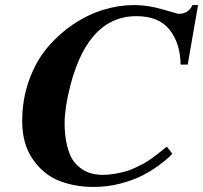

<svg xmlns="http://www.w3.org/2000/svg" viewBox="-20 -727 805 761"><path d="M765 -707 724 -471H696Q694 -558 651 -610.5Q608 -663 521 -663Q316 -663 249 -346Q241 -309 237.5 -270.5Q234 -232 239 -188.5Q244 -145 258.5 -111.5Q273 -78 306 -56Q339 -34 387 -34Q411 -34 434 -38Q457 -42 475.5 -47Q494 -52 514.5 -61.5Q535 -71 548 -78Q561 -85 578 -97Q595 -109 602.5 -115Q610 -121 624.5 -132.5Q639 -144 641 -146L663 -118Q662 -116 649 -103.5Q636 -91 608 -70.5Q580 -50 544.5 -31.5Q509 -13 457.5 0.5Q406 14 352 14Q275 14 213 -11Q151 -36 109.5 -96.5Q68 -157 68 -247Q68 -333 95 -408.5Q122 -484 167 -537.5Q212 -591 269.5 -630Q327 -669 389 -688Q451 -707 511 -707Q566 -707 625.5 -689.5Q685 -672 687 -672Q727 -672 743 -707Z"/></svg>

Font: GFS Artemisia
Style: Bold Italic
Weight: 700
Italic angle: -12°
Designer: Designed by Takis Katsoulidis and George D. Matthiopoulos.
Foundry: Designed by Takis Katsoulidis and George D. Matthiopoulos.
Version: Version 1.0